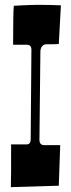

<svg xmlns="http://www.w3.org/2000/svg" viewBox="-20 -770 293 794"><path d="M109.9 -564Q109.9 -585 90.8 -585H34.2Q34.2 -719.7 37.1 -746.1Q55.7 -747.1 73.2 -748Q108.4 -750 144 -750Q175.3 -750 231.9 -748L223.1 -587.9Q213.4 -587.4 204.6 -587.2Q195.8 -586.9 187.5 -586.9H172.9Q161.1 -586.9 154.1 -578.6Q147 -570.3 147 -555.2Q147 -555.2 143.1 -192.9Q143.1 -169.9 162.1 -169.9H229L223.1 -2Q170.9 -0.5 140.9 0.5Q110.8 1.5 93.3 2Q75.7 2.4 61.5 2.9Q32.2 3.9 24.9 3.9L25.9 -64.5V-172.9H89.8Q106.9 -172.9 106.9 -192.9L109.4 -498.5Z"/></svg>

Font: Smokum
Style: Regular
Weight: 400
Designer: Astigmatic (AOETI)
Foundry: Astigmatic (AOETI)
Version: Version 1.001